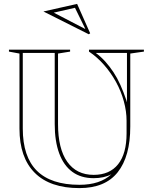

<svg xmlns="http://www.w3.org/2000/svg" viewBox="-20 -963 774 986"><path d="M388 3Q237 3 158.5 -75.5Q80 -154 80 -303V-688L26 -698V-708H340V-698L278 -688V-326Q278 -199 325.5 -132Q373 -65 461 -65Q543 -65 586.5 -119.5Q630 -174 630 -278V-343Q630 -391 616 -442.5Q602 -494 576 -541.5Q550 -589 514.5 -629.5Q479 -670 437 -698V-708H719V-698L649 -688V-313Q649 -160 584.5 -78.5Q520 3 388 3ZM388 -14Q441 -14 482 -27.5Q523 -41 552 -68Q533 -58 510 -53Q487 -48 461 -48Q396 -48 351.5 -80.5Q307 -113 284 -175.5Q261 -238 261 -326V-691H97V-303Q97 -158 169.5 -86Q242 -14 388 -14ZM472 -691Q499 -671 521 -646.5Q543 -622 562.5 -592.5Q582 -563 598 -527.5Q614 -492 629 -448L631 -440H632V-691ZM436 -787 203 -904 376 -943 443 -792ZM418 -815 365 -923 256 -898 416 -815Z"/></svg>

Font: Kalnia Glaze Thin SemiBold
Style: Regular
Weight: 600
Version: Version 1.110